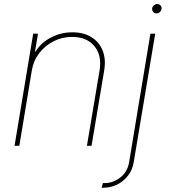

<svg xmlns="http://www.w3.org/2000/svg" viewBox="-20 -710 827 935"><path d="M134.8 -366.2 74.2 0H50.8L141.6 -545.9H165L150.4 -459H153.3Q179.2 -501.5 227.5 -527.1Q275.9 -552.7 332 -552.7Q387.2 -552.7 425.3 -529.1Q463.4 -505.4 480 -463.4Q496.6 -421.4 487.3 -366.2L425.8 0H403.3L464.8 -366.2Q477.1 -439 440.4 -484.4Q403.8 -529.8 331.1 -530.3Q282.7 -530.3 241 -509Q199.2 -487.8 170.9 -450.9Q142.6 -414.1 134.8 -366.2ZM712.4 -545.9H735.8L631.3 79.1Q625 117.7 603 145.8Q581.1 173.8 550 189Q519 204.1 485.8 204.1H475.1L481 181.6H489.7Q530.3 181.6 565.7 154.5Q601.1 127.4 608.9 79.1ZM742.7 -644.5Q731.9 -645 725.6 -652.6Q719.2 -660.2 721.2 -670.9Q722.2 -677.7 729.5 -684.1Q736.8 -690.4 744.6 -690.4Q755.9 -690.4 762.2 -683.1Q768.6 -675.8 766.1 -665Q765.1 -657.2 758.1 -651.1Q751 -645 742.7 -644.5Z"/></svg>

Font: Inter Tight Thin
Style: Italic
Weight: 250
Italic angle: -9.39999°
Designer: Rasmus Andersson
Foundry: rsms
Version: Version 3.004